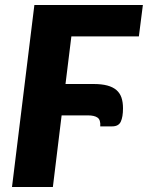

<svg xmlns="http://www.w3.org/2000/svg" viewBox="-20 -748 592 768"><path d="M535.5 -602.5H265.5L242 -412H354Q386.5 -412 409 -406Q431.5 -400 445.5 -388Q459.5 -376 465.8 -357.8Q472 -339.5 472 -315Q472 -280.5 463.2 -261.5Q454.5 -242.5 428.5 -242.5H381Q383 -268.5 370.2 -277.5Q357.5 -286.5 331.5 -286.5H226.5L191.5 0H28L117.5 -728H551.5Z"/></svg>

Font: Lato Black
Style: Italic
Weight: 900
Italic angle: -7°
Designer: Lukasz Dziedzic
Foundry: tyPoland Lukasz Dziedzic
Version: Version 2.007; 2014-02-27